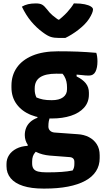

<svg xmlns="http://www.w3.org/2000/svg" viewBox="-20 -853 640 1123"><path d="M125 -63Q125 -86 133 -105.5Q141 -125 157.5 -140Q174 -155 199 -164V-179L275 -172Q268 -158 265.5 -144.5Q263 -131 263 -113Q263 -99 272 -89.5Q281 -80 297 -78L435 -68Q471 -66 500 -51Q529 -36 546 -9.5Q563 17 563 55V72Q563 115 541.5 148.5Q520 182 478.5 204.5Q437 227 377.5 238.5Q318 250 242 250H233Q163 250 115 234.5Q67 219 42.5 189.5Q18 160 18 119V106Q18 77 33 54Q48 31 76 16.5Q104 2 142 0V-24L214 15Q197 26 187 37Q177 48 172.5 61Q168 74 168 92V103Q168 123 176.5 134.5Q185 146 203.5 150.5Q222 155 251 155H264Q305 155 340.5 152.5Q376 150 405 144Q411 134 413 125Q415 116 415 106V94Q415 81 408 74Q401 67 388 66L271 57Q227 53 194 37Q161 21 143 -5Q125 -31 125 -63ZM329 -437 428 -432V-406Q463 -389 481.5 -366Q500 -343 500 -311V-300Q500 -255 472 -223.5Q444 -192 395 -176Q346 -160 283 -160Q215 -159 161.5 -180.5Q108 -202 77.5 -243.5Q47 -285 47 -342V-352Q47 -412 78 -457Q109 -502 169.5 -527.5Q230 -553 320 -553Q385 -553 435.5 -551Q486 -549 543 -544Q546 -537 548 -523Q550 -509 550 -494Q550 -457 538.5 -434Q527 -411 500 -411Q481 -411 457.5 -414Q434 -417 398.5 -419.5Q363 -422 309 -422Q246 -422 214.5 -401Q183 -380 183 -336V-328Q183 -316 185.5 -305Q188 -294 193 -283Q212 -275 232 -271Q252 -267 283 -267Q326 -267 349 -284Q372 -301 372 -331V-343Q372 -360 368.5 -376Q365 -392 356 -407.5Q347 -423 329 -437ZM362 -631Q353 -631 346 -631Q339 -631 326 -631Q297 -631 277.5 -637Q258 -643 230 -664Q212 -677 195 -693Q178 -709 162.5 -727.5Q147 -746 133.5 -767.5Q120 -789 108 -814Q125 -824 144.5 -828.5Q164 -833 190 -833Q213 -833 226 -826Q239 -819 256 -797Q268 -780 287.5 -763Q307 -746 345 -722L290 -738H356L303 -720Q348 -754 373 -781.5Q398 -809 412 -833H418Q452 -833 475.5 -828Q499 -823 511.5 -815Q524 -807 524 -798Q524 -789 518.5 -775.5Q513 -762 501 -743Q490 -726 473.5 -709.5Q457 -693 437.5 -678Q418 -663 398.5 -651Q379 -639 362 -631Z"/></svg>

Font: Recursive Monospace Casual ExtraBold
Style: Regular
Weight: 800
Version: Version 1.047